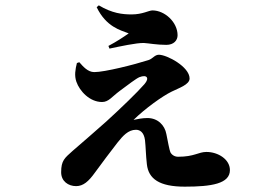

<svg xmlns="http://www.w3.org/2000/svg" viewBox="-20 -648 1040 719"><path d="M277 -415 268 -412C262 -388 258 -365 266 -342C278 -307 316 -266 362 -266C387 -266 398 -285 429 -308C460 -331 490 -354 502 -359C530 -370 541 -356 521 -333C495 -303 434 -244 378 -193C346 -164 283 -110 252 -83C222 -56 209 -47 209 -3C209 31 236 49 265 49C292 49 312 31 335 -1C359 -34 395 -82 420 -114C440 -139 460 -162 489 -162C503 -162 519 -154 523 -123C526 -96 526 -68 530 -33C536 22 577 51 672 51C772 51 841 40 841 -11C841 -51 797 -79 753 -79C723 -79 708 -61 647 -61C634 -61 623 -68 618 -78C615 -84 608 -120 603 -146C597 -179 571 -206 532 -206C513 -206 494 -202 480 -199C524 -242 588 -288 623 -305C649 -318 690 -331 690 -354C690 -398 605 -443 575 -443C559 -443 552 -428 536 -423C483 -406 372 -378 333 -378C309 -378 291 -399 277 -415ZM342 -621C378 -547 431 -535 462 -523C442 -509 418 -493 386 -476L390 -466C428 -474 492 -488 519 -487C537 -486 567 -480 603 -480C631 -480 645 -497 645 -516C645 -565 597 -609 551 -609C537 -609 514 -594 473 -594C439 -594 400 -598 350 -628Z"/></svg>

Font: Source Han Serif KR Heavy
Style: Regular
Weight: 900
Designer: Ryoko NISHIZUKA 西塚涼子 (kana & ideographs); Frank Grießhammer (Latin, Greek & Cyrillic); Wenlong ZHANG 张文龙 (bopomofo); San
Foundry: Adobe
Version: Version 2.001;hotconv 1.1.0;makeotfexe 2.6.0